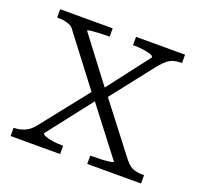

<svg xmlns="http://www.w3.org/2000/svg" viewBox="-96 -613 742 718"><g transform="rotate(20 275.0 -254.5)"><path d="M534 0H320V-33H322Q343 -33 363.5 -34Q384 -35 397.5 -37Q411 -39 411 -42L255 -245L251 -248L97 -450Q90 -461 80.5 -466Q71 -471 58.5 -473.5Q46 -476 28 -476H27V-509H236V-476H234Q215 -476 195 -475Q175 -474 162 -472.5Q149 -471 149 -468L291 -281L295 -277L457 -67Q467 -54 477.5 -46.5Q488 -39 501 -36Q514 -33 533 -33H534ZM15 0V-33H16Q38 -33 58 -41.5Q78 -50 94 -70L250 -267L277 -243L129 -53Q129 -47 141.5 -42.5Q154 -38 172.5 -35.5Q191 -33 210 -33H212V0ZM296 -248 273 -277 411 -457Q411 -463 399.5 -467Q388 -471 369.5 -473.5Q351 -476 332 -476H329V-509H524V-476H523Q506 -476 492.5 -472.5Q479 -469 466.5 -459Q454 -449 440 -432Z"/></g></svg>

Font: Roboto Serif 36pt ExtraLight
Style: Regular
Weight: 250
Designer: Greg Gazdowicz
Foundry: Commercial Type
Version: Version 1.008